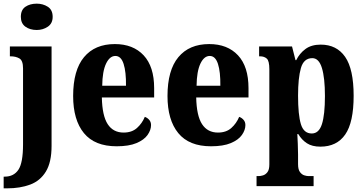

<svg xmlns="http://www.w3.org/2000/svg" viewBox="-40 -790 1992 1050"><path d="M161 -626Q124 -626 99 -644Q74 -662 74 -698Q74 -736 99 -753Q124 -770 161 -770Q195 -770 221.5 -753Q248 -736 248 -698Q248 -662 221.5 -644Q195 -626 161 -626ZM-20 240V176H-14Q35 176 60.5 138.5Q86 101 86 -1V-416Q86 -459 66 -470.5Q46 -482 18 -482H14V-536H242V8Q242 97 211 148Q180 199 125 219.5Q70 240 -1 240Z M598 10Q478 10 419 -62Q360 -134 360 -265Q360 -406 419.5 -477.5Q479 -549 588 -549Q688 -549 745.5 -487.5Q803 -426 803 -308V-257H517Q519 -157 549 -111Q579 -65 636 -65Q681 -65 709 -90Q737 -115 752 -151Q766 -146 776 -134.5Q786 -123 786 -106Q786 -79 767 -52Q748 -25 706.5 -7.5Q665 10 598 10ZM649 -321Q650 -397 636 -440.5Q622 -484 591 -484Q560 -484 540 -442Q520 -400 519 -321Z M1114 10Q994 10 935 -62Q876 -134 876 -265Q876 -406 935.5 -477.5Q995 -549 1104 -549Q1204 -549 1261.5 -487.5Q1319 -426 1319 -308V-257H1033Q1035 -157 1065 -111Q1095 -65 1152 -65Q1197 -65 1225 -90Q1253 -115 1268 -151Q1282 -146 1292 -134.5Q1302 -123 1302 -106Q1302 -79 1283 -52Q1264 -25 1222.5 -7.5Q1181 10 1114 10ZM1165 -321Q1166 -397 1152 -440.5Q1138 -484 1107 -484Q1076 -484 1056 -442Q1036 -400 1035 -321Z M1363 228V173H1375Q1385 173 1398.5 169Q1412 165 1422.5 151.5Q1433 138 1433 109V-411Q1433 -457 1419 -469.5Q1405 -482 1382 -482H1377V-536H1557L1576 -461H1580Q1598 -498 1630.5 -522Q1663 -546 1714 -546Q1801 -546 1847.5 -479Q1894 -412 1894 -266Q1894 -121 1848 -54.5Q1802 12 1712 12Q1667 12 1638.5 -6.5Q1610 -25 1591 -57H1586Q1587 -34 1588.5 -4.5Q1590 25 1590 55V108Q1590 137 1600.5 151Q1611 165 1624.5 169Q1638 173 1647 173H1675V228ZM1665 -60Q1704 -60 1720.5 -111Q1737 -162 1737 -265Q1737 -364 1720.5 -418Q1704 -472 1668 -472Q1621 -472 1605.5 -417.5Q1590 -363 1590 -267Q1590 -162 1605.5 -111Q1621 -60 1665 -60Z"/></svg>

Font: Noto Serif Thai Condensed ExtraBold
Style: Regular
Weight: 800
Width: 3
Designer: Monotype Design Team
Foundry: Monotype Imaging Inc.
Version: Version 2.002; ttfautohint (v1.8.4.7-5d5b)